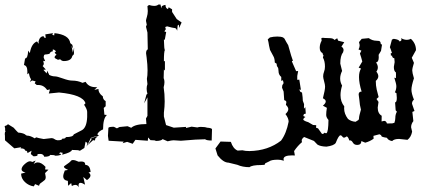

<svg xmlns="http://www.w3.org/2000/svg" viewBox="-22 -604 1819 826"><path d="M-0.5 -0.5Q-0.5 -27.3 -1.5 -27.3Q-1.5 -37.1 2 -38.6L-0.5 -44.4L0.5 -48.8L-2 -61.5Q7.8 -64 12.2 -69.8Q21.5 -64.5 36.6 -54.7Q49.3 -40 56.2 -33.7Q82 -31.7 90.3 -22L95.2 -20.5Q108.4 -20.5 127.4 -8.8L133.8 -13.2Q140.1 -10.3 166 -5.9L199.7 -9.8Q207 -9.8 212.2 -5.6Q217.3 -1.5 225.6 -0.5Q245.6 -0.5 245.6 -7.3Q261.2 -7.3 261.2 -14.2Q292.5 -14.2 295.4 -25.9L328.6 -43Q351.1 -53.7 353 -100.6V-122.6Q353 -133.8 339.8 -153.3L345.7 -159.7Q335.4 -196.3 231.9 -206.1L188 -201.7L192.9 -219.2L180.7 -216.8Q166.5 -238.3 143.1 -238.3H136.2L127.4 -245.6L131.3 -253.9L116.2 -257.8L106.4 -251.5L111.8 -262.7Q104.5 -272.9 102.5 -289.6L95.7 -284.2V-296.9Q95.7 -321.3 81.1 -324.2L85.9 -352.5Q97.7 -352.5 99.1 -386.2L106.4 -375.5Q112.8 -416.5 137.2 -425.8L144.5 -415.5L144 -426.3Q149.4 -448.2 166 -448.2Q166 -440.9 174.8 -440.9L172.9 -456.1L206.5 -461.4L202.6 -455.6L210.9 -451.2L212.4 -461.4Q275.4 -454.6 280.3 -418.5L289.1 -411.1L293 -394L285.6 -406.2L291.5 -377.9L296.9 -398.4L295.9 -370.6L289.1 -363.3Q284.7 -341.3 252.4 -341.3Q243.7 -341.3 236.8 -349.1L227.5 -346.7Q212.9 -353 212.9 -356.9Q212.9 -363.8 221.2 -368.2L212.9 -377.4L218.8 -382.8Q212.9 -391.1 205.1 -391.1V-383.3Q194.8 -382.3 190.9 -372.6Q182.6 -370.1 172.4 -369.6Q166 -369.6 166 -356L172.4 -340.8L164.1 -342.3L166.5 -330.1Q166.5 -324.7 161.6 -319.8L175.3 -304.7L164.6 -303.7L178.7 -288.1L181.2 -299.8L189.9 -281.7Q202.1 -275.4 214.8 -275.4Q223.6 -275.4 248.5 -266.4Q273.4 -257.3 288.1 -257.3Q312.5 -257.3 333 -247.6L346.2 -252Q359.4 -229 389.2 -229H396.5L383.8 -217.3L401.4 -221.2Q401.4 -203.1 420.4 -189.5Q420.4 -175.8 432.6 -168.9V-147L424.3 -139.6L427.2 -110.4L438 -109.4Q421.4 -95.2 421.4 -47.4Q403.3 -40 396.5 -26.4L403.8 -20Q384.8 -17.6 369.1 -10.7L350.6 26.9L354 11.2L346.2 5.4L340.8 32.7L321.3 44.9Q318.8 41 287.6 41Q284.7 51.8 245.6 61.5L247.6 53.2Q239.3 52.7 239.3 50.8L231.4 55.7L241.7 59.1Q236.8 65.9 215.3 65.9Q212.9 62.5 194.3 62.5Q190.9 70.3 168.5 70.3Q164.6 58.1 150.9 58.1L138.7 59.1L140.1 62.5Q139.6 68.4 122.1 68.4L110.4 58.6L113.8 44.4L96.2 54.7Q96.2 43.9 86.4 43.9Q85 34.2 66.4 34.2L69.3 29.3L39.6 34.2ZM355.5 20 371.6 -4.4 370.6 -9.8Q390.6 -17.1 398.9 -17.1L388.7 -9.3L386.2 0.5L378.4 -1ZM123.5 197.8Q101.6 194.8 85.2 179.2Q68.8 163.6 68.8 143.1L87.9 138.2Q70.8 134.3 70.8 124.5Q70.8 113.8 84.5 101.8Q98.1 89.8 106.9 89.8Q112.3 89.8 116.7 92.8L131.3 86.9L122.6 102.1Q131.3 94.7 140.6 94.7Q156.2 94.7 173.8 113.8L171.9 125L186.5 126L171.9 140.6L174.8 157.7Q174.8 166 170.7 170.2Q166.5 174.3 161.4 177.7Q156.2 181.2 151.6 184.8Q147 188.5 146 195.3L128.9 188ZM316.9 201.7Q311.5 191.4 302.2 191.4Q294.9 191.4 287.1 196.3L284.2 183.6L271 195.3L270 174.3Q250 171.4 250 154.3Q250 146 256.8 129.4L271 127Q252.9 119.1 252.9 113.3Q252.9 111.8 256.8 108.9Q279.3 93.8 282.2 89.1Q285.2 84.5 292.5 84.5Q300.8 84.5 316.4 91.8L327.1 90.8Q344.2 90.8 344.2 101.6L345.2 105.5Q365.2 105.5 367.7 135.7L358.9 138.2Q367.2 144 367.2 150.9Q367.2 160.2 352.1 170.9L336.4 157.2L343.8 190.4Q331.5 182.6 324.2 182.6Q315.9 182.6 315.9 193.8Z M445.3 1.5 442.4 -19.5 444.3 -53.7Q445.3 -58.6 467.8 -58.6L481 -51.8L492.2 -57.6L526.9 -61L542.5 -54.2Q560.1 -70.3 607.9 -70.3L606 -94.2L612.3 -105.5V-185.5L598.1 -159.2L607.9 -196.8L612.3 -200.7Q608.9 -211.4 608.9 -222.2Q608.9 -232.9 612.3 -242.2L609.9 -264.6Q612.8 -277.3 612.8 -301.3Q612.8 -324.7 608.9 -356L606.4 -374.5Q606.4 -388.7 613.8 -391.6L612.3 -463.9L606 -489.3L609.4 -497.6L606 -514.6Q606 -519 609.9 -531.2Q613.8 -543.5 613.8 -556.6L612.3 -577.6L619.1 -582.5Q631.8 -578.6 641.1 -578.6Q652.8 -578.6 659.7 -584.5H668.5L671.9 -568.4L674.3 -577.6Q684.1 -583 689.9 -583Q689.9 -568.4 700.7 -564.9L703.6 -572.8L718.3 -564V-552.7L738.3 -522L759.3 -507.3L748.5 -483.4L747.6 -498L742.2 -494.1L740.2 -471.7Q736.3 -483.4 729.5 -483.4Q723.1 -483.4 696.8 -490.7L689 -487.8Q689 -480 692.4 -480L685.1 -468.8L692.9 -466.3L687 -433.1L683.1 -433.6Q684.1 -389.2 687.5 -389.2Q683.1 -383.8 683.1 -339.8L687.5 -341.8V-300.3L683.1 -305.2L682.1 -268.1Q685.5 -259.8 685.5 -251Q685.5 -241.2 682.1 -228.5Q686.5 -200.7 686.5 -167.5Q686.5 -146.5 683.1 -119.1V-103L692.4 -65.9L725.6 -54.7Q734.4 -54.7 778.8 -58.1L777.8 -53.2L802.2 -59.1L827.1 -55.7Q834 -58.1 841.3 -58.1Q859.4 -58.1 868.7 -54.7Q889.2 -53.2 890.1 -47.9L888.7 0.5Q866.7 0.5 860.4 -4.9Q828.6 -4.9 756.3 1.5L724.6 -0.5Q716.3 -0.5 699.2 3.9L677.7 -5.4Q671.4 2.4 647.9 2.4Q647.9 -1 625.5 -1L615.2 -12.7L613.8 1.5L560.5 -2.4L548.8 14.6L524.9 6.3L505.4 12.2L510.3 5.4Z M904.8 34.7 926.8 4.9 971.2 6.3Q980.5 35.6 1000.5 43.9L1020.5 42.5Q1032.7 45.9 1051.3 45.9Q1131.3 44.4 1187 1Q1210 -29.8 1219.7 -80.6Q1219.7 -95.2 1206.1 -113.3Q1218.3 -124.5 1218.3 -134.3Q1218.3 -143.1 1208 -152.8L1210 -164.6Q1210 -170.4 1200.7 -173.3L1198.2 -210L1191.4 -226.6Q1191.4 -237.8 1194.6 -240.7Q1197.8 -243.7 1197.8 -248L1194.8 -260.3Q1193.8 -256.3 1188 -256.3V-272.9Q1176.3 -282.7 1176.3 -297.4Q1176.3 -311 1172.1 -315.7Q1168 -320.3 1168 -330.1L1160.2 -335Q1159.7 -352.5 1154.5 -361.3Q1149.4 -370.1 1139.6 -389.2Q1134.8 -408.7 1132.8 -423.3L1129.9 -434.6L1139.2 -442.9Q1154.3 -446.8 1170.9 -446.8Q1187 -446.8 1195.8 -442.9L1201.7 -438Q1209.5 -422.9 1217.8 -409.7Q1227.5 -376.5 1230.5 -365.2L1238.3 -342.3Q1233.9 -342.3 1233.9 -339.4L1238.3 -329.1L1252 -297.9L1260.7 -298.3L1256.8 -277.3V-260.7L1265.6 -261.2L1272.5 -217.8L1263.7 -218.3L1268.1 -214.4Q1268.1 -208 1277.3 -206.1Q1280.8 -182.6 1280.8 -170.4L1286.1 -156.2L1285.6 -136.2L1291.5 -143.1L1293.5 -115.2L1285.6 -113.3L1282.7 -105L1292 -100.6Q1282.7 -95.7 1282.7 -88.9Q1287.6 -83 1303.7 -78.6L1324.7 -66.4L1338.4 -65.4L1335 -6.8L1337.4 5.9L1286.6 -14.6L1280.8 -10.3L1275.9 -2L1276.9 7.8Q1258.8 22.9 1243.2 45.9L1246.6 64.9L1234.4 64.5Q1197.8 64.5 1197.8 80.6L1199.2 87.4Q1184.6 83 1173.8 83Q1145 83 1136.2 90.3L1119.1 98.6L1116.2 105L1101.1 106Q1062.5 106 1051.3 115.2Q1021.5 115.2 999 105L960.9 95.7Q939 95.7 914.1 64.5Z M1514.6 19.5Q1502 19.5 1496.3 9.8Q1490.7 0 1484.4 0L1481 0.5Q1475.1 -17.1 1469.2 -17.1Q1461.9 -11.7 1458 -11.7Q1454.1 -11.7 1450.4 -16.8Q1446.8 -22 1442.9 -22Q1435.1 -22 1422.4 10.7Q1415 22.5 1382.3 26.9Q1356 25.9 1343.8 18.1L1329.6 3.4L1329.1 -23.4L1332 -56.2L1346.2 -51.8L1363.3 -27.8Q1371.6 -27.8 1373.5 -33.2Q1377.4 -30.8 1382.3 -30.8Q1390.6 -35.6 1391.1 -87.9Q1381.3 -99.1 1381.3 -109.4Q1381.3 -123 1384.3 -140.1L1367.2 -149.4Q1379.4 -159.7 1379.4 -167.5Q1379.4 -175.3 1367.2 -181.2Q1376.5 -217.3 1376.5 -231.4Q1376.5 -239.7 1372.3 -254.4Q1368.2 -269 1368.2 -275.4Q1368.2 -285.6 1372.1 -295.4Q1376 -305.2 1376 -317.4Q1376 -341.3 1367.2 -356.4L1369.6 -366.2Q1365.7 -369.6 1365.7 -375.5Q1353.5 -381.3 1353.5 -398.4Q1353.5 -414.1 1361.8 -429.2L1360.4 -439Q1361.3 -441.4 1367.2 -441.4Q1369.1 -441.4 1374.3 -440.7Q1379.4 -439.9 1395.5 -439.9Q1411.6 -439.9 1417 -432.1L1428.7 -439.5L1432.6 -429.2L1459 -422.4L1446.8 -403.3Q1456.1 -397.9 1456.1 -388.2L1454.1 -379.4Q1441.9 -364.3 1441.9 -330.6L1449.7 -298.8Q1441.4 -282.2 1441.4 -266.1Q1441.4 -250.5 1449.7 -235.8Q1442.9 -213.4 1442.9 -194.8Q1442.9 -166.5 1459 -146.5L1458.5 -137.2Q1458.5 -114.3 1475.1 -92.3Q1488.3 -81.5 1507.8 -80.1L1516.1 -85.4Q1522.5 -87.9 1522.5 -95.2Q1522.5 -104.5 1530.8 -132.3Q1525.4 -151.9 1523.9 -175.3L1521 -197.3Q1521 -210 1533.7 -210Q1522.5 -246.6 1522.5 -272.5Q1522.5 -295.4 1531.2 -309.1L1521 -313L1536.6 -339.4Q1531.7 -358.9 1526.4 -373.5L1532.7 -386.2L1520.5 -391.1Q1525.4 -400.9 1525.4 -409.7L1522.5 -422.9L1534.2 -437Q1549.3 -438 1564.5 -439.9Q1580.1 -428.7 1598.1 -428.7Q1610.4 -428.7 1613 -425.3Q1615.7 -421.9 1615.7 -417.2Q1615.7 -412.6 1621.6 -412.6L1617.2 -385.3L1606.9 -368.2L1607.4 -357.4Q1607.4 -337.4 1595.7 -335.4Q1603.5 -324.7 1603.5 -314Q1603.5 -304.2 1597.2 -295.9Q1605.5 -285.2 1605.5 -275.9Q1605.5 -265.6 1594.7 -255.9Q1594.7 -235.8 1598.6 -218.8Q1604 -198.2 1606.9 -186.5L1597.7 -178.2L1606.4 -165.5L1603 -141.1Q1603 -115.7 1620.1 -106L1619.6 -81.5L1630.4 -84Q1639.6 -84 1642.6 -72.8L1665.5 -73.2L1674.8 -75.7Q1678.7 -86.9 1678.7 -96.7Q1678.7 -111.8 1685.5 -123.5L1680.2 -129.4L1677.7 -163.6Q1685.1 -163.6 1685.1 -183.1L1683.6 -203.1L1676.8 -207Q1683.1 -218.8 1683.1 -232.9Q1683.1 -242.7 1674.3 -270L1681.2 -267.6Q1681.6 -272.5 1681.6 -283.7L1681.2 -292.5Q1672.4 -297.4 1672.4 -316.4L1675.8 -336.9L1674.3 -353.5Q1665 -354.5 1664.6 -365.2L1659.7 -364.3L1659.2 -376L1664.6 -375Q1659.2 -392.6 1655.3 -400.9L1664.1 -433.6L1671.9 -437Q1696.3 -433.6 1696.3 -425.8Q1705.1 -427.2 1705.1 -433.6L1703.6 -439.9Q1715.8 -432.6 1728.5 -432.6Q1737.3 -432.6 1745.6 -437Q1767.6 -417 1767.6 -388.2Q1756.3 -368.7 1749.5 -355.5L1758.8 -333.5Q1751.5 -310.1 1751.5 -300.8Q1751.5 -291.5 1758.8 -267.1Q1748 -233.9 1748 -218.3Q1748 -202.1 1758.8 -175.3Q1750.5 -168.9 1750.5 -157.7L1761.2 -126.5L1752 -122.6L1756.3 -83Q1746.6 -70.8 1746.6 -56.6L1751 -37.6Q1746.6 -14.2 1731 -2.4L1694.8 -6.3Q1673.3 -6.3 1665 2.9Q1647.9 0 1642.6 -11.2Q1618.7 -14.6 1618.7 -19Q1618.7 -23.4 1610.4 -26.4L1584.5 -19.5L1585.4 -7.3Q1569.3 4.4 1549.3 9.8L1532.7 2.9Q1532.2 19.5 1514.6 19.5Z"/></svg>

Font: Truetypewriter PolyglOTT
Style: Regular
Weight: 400
Designer: Sergey Beatoff a.k.a. Sam_T
Version: Version 3.76